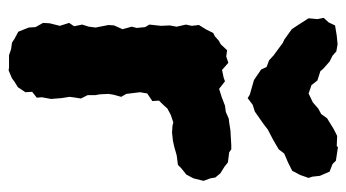

<svg xmlns="http://www.w3.org/2000/svg" viewBox="-204 -602 824 457"><g transform="rotate(90 208.5 -373.0)"><path d="M111 18 96 13 81 11 72 5 55 -4 45 -29 44 -45 34 -63 35 -79 41 -103 34 -125 42 -137 38 -156 43 -172 45 -188 39 -219 40 -232 49 -252 43 -274 46 -286 44 -306 38 -316 41 -344 40 -364 43 -381 38 -403 41 -417 39 -434 49 -450 58 -468 66 -472 76 -481 85 -486 99 -501 114 -499 129 -504 146 -489 165 -493 173 -496 191 -482 210 -488 231 -496 246 -498 262 -505 271 -506 290 -509 325 -511H335L342 -506L366 -503L376 -495L392 -485L402 -473L404 -461L410 -445L404 -421L395 -404L380 -392L372 -384L349 -381L328 -375L314 -372L295 -370L279 -371L271 -373L253 -367L238 -359L228 -348L219 -339L220 -323L202 -311L199 -294L203 -261L210 -249L205 -231L203 -219L204 -198L206 -187V-169L214 -153L212 -141L210 -126L213 -107L215 -82L211 -60L212 -48L198 -37L199 -21L187 -3L174 5L166 11L147 19L140 18ZM213 -550 205 -555 170 -565 145 -582 139 -595 123 -601 111 -612 81 -634 74 -637 49 -655 39 -670 23 -695 25 -716 22 -731 33 -743 40 -758 64 -762 85 -764 102 -761 112 -752 126 -745 143 -730 149 -723 171 -716 182 -702 202 -695 223 -705 238 -718 251 -725 261 -739 287 -755 303 -763 328 -762 329 -765 362 -760 370 -752 388 -745 398 -722 400 -704 403 -695 396 -675 386 -656 366 -646 345 -637 335 -624 313 -611 288 -598 275 -588 245 -567 229 -562Z"/></g></svg>

Font: Winky Rough
Style: Bold
Weight: 700
Designer: Simon Atzbach
Foundry: typofactur
Version: Version 1.206; ttfautohint (v1.8.4.7-5d5b)